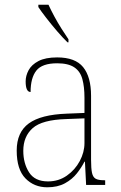

<svg xmlns="http://www.w3.org/2000/svg" viewBox="-20 -786 514 816"><path d="M181 10Q125 10 88 -28Q51 -66 51 -146Q51 -224 102.5 -261.5Q154 -299 264 -303L339 -306V-371Q339 -417 330 -450Q321 -483 295.5 -500Q270 -517 223 -517Q159 -517 134.5 -486Q110 -455 110 -395Q89 -395 89 -440Q89 -464 101.5 -487.5Q114 -511 143.5 -526.5Q173 -542 223 -542Q300 -542 333.5 -500.5Q367 -459 367 -379V-107Q367 -70 371 -51.5Q375 -33 386.5 -26.5Q398 -20 422 -20H427V0H346L341 -99H339Q327 -75 307 -49.5Q287 -24 256 -7Q225 10 181 10ZM184 -15Q229 -15 264 -39.5Q299 -64 319 -101.5Q339 -139 339 -178V-283L262 -280Q159 -277 119 -241.5Q79 -206 79 -145Q79 -92 103.5 -53.5Q128 -15 184 -15ZM267 -606Q248 -624 223.5 -652.5Q199 -681 176.5 -710Q154 -739 143 -756V-766H186Q196 -744 210.5 -717Q225 -690 241.5 -664Q258 -638 271 -619V-606Z"/></svg>

Font: Noto Serif Georgian SemiCondensed Thin
Style: Regular
Weight: 100
Width: 4
Designer: Monotype Design Team, Akaki Razmadze
Foundry: Google LLC
Version: Version 2.003; ttfautohint (v1.8.4.7-5d5b)